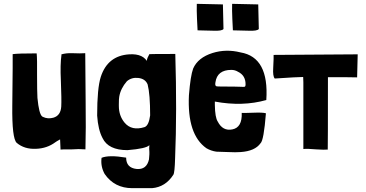

<svg xmlns="http://www.w3.org/2000/svg" viewBox="-20 -780 1906 1000"><path d="M268 -39Q225 -7 168 -5Q107 -2 67 -36Q42 -59 44 -230Q47 -489 46 -498Q73 -502 171 -502Q174 -472 173 -390Q173 -306 175 -270Q183 -186 200 -173Q201 -173 202 -172Q204 -172 204 -171Q229 -159 258 -167Q296 -178 299 -225Q301 -261 297 -361Q293 -444 300 -493V-497Q326 -504 355 -503Q399 -501 424 -503L426 -257Q428 -106 425 -2Q390 -5 355 -2Q295 -2 295 -1Q296 9 293 -54Q273 -43 268 -39Z M599 -228Q599 -177 629 -141Q666 -97 733 -118Q755 -126 762 -179Q762 -289 749 -340Q737 -370 700 -374Q666 -378 641 -357Q608 -319 601 -276Q599 -267 599 -237ZM669 200Q576 200 525 126Q503 86 509 42Q547 26 637 41Q637 94 691 100Q744 105 756 50Q759 17 758 11Q756 -6 758 -24Q742 -6 644 2Q544 2 514 -61Q491 -104 486 -178Q486 -321 505 -380Q541 -490 653 -497Q729 -502 752 -450Q735 -458 758 -498Q767 -499 893 -499Q902 -198 892 43Q890 119 883 130Q842 194 772 200Z M1141 -757 1144 -629Q1136 -618 1091 -620L1009 -622Q1009 -636 1006 -683Q1004 -726 1005 -760ZM1325 -757 1328 -629Q1320 -618 1275 -620L1193 -622Q1193 -636 1190 -683Q1188 -726 1189 -760ZM1099 -233Q1100 -168 1114 -147Q1140 -96 1190 -106Q1242 -116 1239 -192Q1248 -191 1301 -193Q1348 -195 1365 -190Q1354 -49 1337 -34Q1308 7 1233 12Q1208 14 1168 12L1107 10Q1079 6 1055 -8Q954 -79 964 -284Q972 -385 986 -423Q1011 -480 1087 -504Q1158 -526 1233 -507Q1382 -482 1367 -259Q1243 -224 1099 -251ZM1185 -416Q1111 -416 1102 -351Q1098 -331 1110 -330Q1112 -329 1196 -329Q1215 -329 1234 -328Q1250 -327 1253 -328Q1259 -328 1259 -341Q1259 -387 1220 -406Q1204 -416 1185 -416Z M1559 -379Q1559 -369 1560 -351Q1560 -332 1560 -324V-4Q1582 -6 1627 -2Q1670 1 1687 -1Q1688 -11 1688 -378Q1814 -378 1840 -377L1843 -497Q1816 -497 1405 -494Q1406 -485 1403 -427Q1400 -383 1411 -371Q1530 -379 1559 -379Z"/></svg>

Font: Londrina Solid
Style: Regular
Weight: 400
Designer: Marcelo Magalhaes
Foundry: Marcelo Magalh„es
Version: Version 1.001 2011